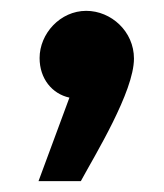

<svg xmlns="http://www.w3.org/2000/svg" viewBox="-20 -180 302 354"><path d="M51 154H129C155 106 227 -11 227 -72C227 -122 185 -160 139 -160C91 -160 53 -118 53 -73C53 -35 76 -7 108 0Z"/></svg>

Font: Noto Sans Arabic UI Cn
Style: Bold
Weight: 700
Width: 3
Designer: Monotype Design Team, Nadine Chahine and Nizar Qandah
Foundry: Monotype Imaging Inc.
Version: Version 2.010